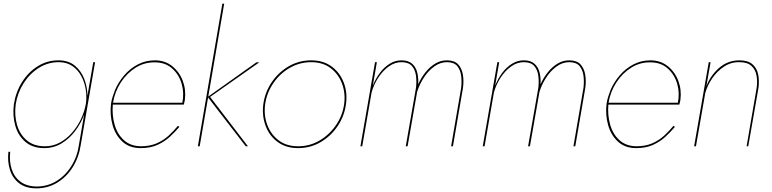

<svg xmlns="http://www.w3.org/2000/svg" viewBox="-20 -800 4222 1050"><path d="M56 -230Q48 -168 63.5 -113Q79 -58 119 -24Q159 10 222 10Q274 10 317 -16Q360 -42 391.5 -84Q423 -126 440 -173L412 -10Q403 56 370 108.5Q337 161 288 190.5Q239 220 180 220Q125 219 91 193Q57 167 43.5 124Q30 81 36 30H26Q20 83 34.5 129Q49 175 85 202.5Q121 230 179 230Q242 230 293.5 198.5Q345 167 378.5 113Q412 59 422 -10L500 -460H490L458 -276Q458 -324 441 -368Q424 -412 390 -440.5Q356 -469 303 -470Q240 -471 187.5 -438.5Q135 -406 100.5 -351Q66 -296 56 -230ZM66 -230Q76 -293 109.5 -345.5Q143 -398 193.5 -429.5Q244 -461 305 -460Q347 -459 377 -438Q407 -417 425 -383Q443 -349 449 -310Q455 -271 450 -235Q443 -192 423.5 -150.5Q404 -109 374.5 -75Q345 -41 307.5 -20.5Q270 0 226 0Q165 0 126.5 -32.5Q88 -65 73 -117.5Q58 -170 66 -230Z M598 -238Q608 -299 641 -349.5Q674 -400 722 -430Q770 -460 827 -459Q884 -459 921.5 -425.5Q959 -392 973.5 -341.5Q988 -291 977 -238ZM597 -228H985Q987 -234 988.5 -241Q990 -248 991 -254Q998 -309 979.5 -358Q961 -407 921.5 -438.5Q882 -470 827 -470Q777 -470 734.5 -448Q692 -426 660 -389Q628 -352 609 -308Q602 -290 596 -271Q590 -252 587 -232Q580 -172 595.5 -116.5Q611 -61 649.5 -25.5Q688 10 749 10Q803 10 842 -8Q881 -26 909.5 -52.5Q938 -79 961 -106L953 -112Q931 -85 903 -59Q875 -33 837.5 -16.5Q800 0 750 0Q693 -1 657 -34Q621 -67 606.5 -119.5Q592 -172 597 -228Z M1382 -459 1119 -272 1206 -780H1196L1062 0H1072L1118 -267L1324 0H1336L1129 -270L1398 -459Z M1420 -230Q1412 -167 1432.5 -112Q1453 -57 1498.5 -23.5Q1544 10 1610 10Q1677 10 1733 -22.5Q1789 -55 1826 -109.5Q1863 -164 1872 -230Q1881 -293 1860 -348Q1839 -403 1793.5 -436.5Q1748 -470 1682 -470Q1615 -470 1559 -437.5Q1503 -405 1466 -350.5Q1429 -296 1420 -230ZM1430 -230Q1439 -293 1475 -345.5Q1511 -398 1565 -429Q1619 -460 1682 -460Q1745 -460 1788 -427.5Q1831 -395 1850.5 -342.5Q1870 -290 1862 -230Q1853 -167 1817 -115Q1781 -63 1727.5 -31.5Q1674 0 1610 0Q1547 0 1504 -32.5Q1461 -65 1441.5 -117.5Q1422 -170 1430 -230Z M2512 -320Q2517 -357 2511.5 -391Q2506 -425 2486.5 -447Q2467 -469 2427 -470Q2392 -471 2361.5 -453Q2331 -435 2307 -405Q2283 -375 2267 -339Q2269 -373 2262 -402.5Q2255 -432 2235 -450.5Q2215 -469 2179 -470Q2143 -471 2112 -452Q2081 -433 2057.5 -401.5Q2034 -370 2019 -332L2041 -460H2031L1951 0H1961L2012 -294Q2023 -335 2047.5 -373.5Q2072 -412 2106 -436.5Q2140 -461 2179 -460Q2216 -459 2233.5 -438Q2251 -417 2255 -385Q2259 -353 2255 -320L2199 0H2209L2261 -297Q2273 -337 2297.5 -375Q2322 -413 2355.5 -437Q2389 -461 2427 -460Q2464 -459 2481 -438Q2498 -417 2502 -385Q2506 -353 2502 -320L2447 0H2457Z M3181 -320Q3186 -357 3180.5 -391Q3175 -425 3155.5 -447Q3136 -469 3096 -470Q3061 -471 3030.5 -453Q3000 -435 2976 -405Q2952 -375 2936 -339Q2938 -373 2931 -402.5Q2924 -432 2904 -450.5Q2884 -469 2848 -470Q2812 -471 2781 -452Q2750 -433 2726.5 -401.5Q2703 -370 2688 -332L2710 -460H2700L2620 0H2630L2681 -294Q2692 -335 2716.5 -373.5Q2741 -412 2775 -436.5Q2809 -461 2848 -460Q2885 -459 2902.5 -438Q2920 -417 2924 -385Q2928 -353 2924 -320L2868 0H2878L2930 -297Q2942 -337 2966.5 -375Q2991 -413 3024.5 -437Q3058 -461 3096 -460Q3133 -459 3150 -438Q3167 -417 3171 -385Q3175 -353 3171 -320L3116 0H3126Z M3308 -238Q3318 -299 3351 -349.5Q3384 -400 3432 -430Q3480 -460 3537 -459Q3594 -459 3631.5 -425.5Q3669 -392 3683.5 -341.5Q3698 -291 3687 -238ZM3307 -228H3695Q3697 -234 3698.5 -241Q3700 -248 3701 -254Q3708 -309 3689.5 -358Q3671 -407 3631.5 -438.5Q3592 -470 3537 -470Q3487 -470 3444.5 -448Q3402 -426 3370 -389Q3338 -352 3319 -308Q3312 -290 3306 -271Q3300 -252 3297 -232Q3290 -172 3305.5 -116.5Q3321 -61 3359.5 -25.5Q3398 10 3459 10Q3513 10 3552 -8Q3591 -26 3619.5 -52.5Q3648 -79 3671 -106L3663 -112Q3641 -85 3613 -59Q3585 -33 3547.5 -16.5Q3510 0 3460 0Q3403 -1 3367 -34Q3331 -67 3316.5 -119.5Q3302 -172 3307 -228Z M4118 -320 4063 0H4072L4128 -320Q4133 -360 4126 -394Q4119 -428 4094.5 -449Q4070 -470 4024 -470Q3960 -470 3913 -429Q3866 -388 3843 -329L3866 -460H3856L3776 0H3786L3837 -292Q3849 -334 3875.5 -372.5Q3902 -411 3940 -436Q3978 -461 4024 -460Q4067 -460 4089 -440Q4111 -420 4117 -388Q4123 -356 4118 -320Z"/></svg>

Font: Jost* 200 Hairline Italic
Style: Italic
Weight: 100
Italic angle: -10°
Version: Version 3.200; ttfautohint (v0.97) -l 8 -r 50 -G 200 -x 14 -